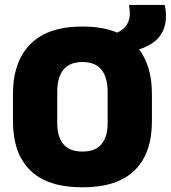

<svg xmlns="http://www.w3.org/2000/svg" viewBox="-20 -764 712 800"><path d="M323.5 16.5Q178 16.5 106 -54.2Q34 -125 34 -259V-372Q34 -506.5 106.5 -580Q179 -653.5 323.5 -653.5Q468 -653.5 540.5 -580Q613 -506.5 613 -372V-259Q613 -125 541 -54.2Q469 16.5 323.5 16.5ZM323.5 -132.5Q377 -132.5 402.8 -163.2Q428.5 -194 428.5 -250V-381.5Q428.5 -441.5 402.8 -473.5Q377 -505.5 323.5 -505.5Q270 -505.5 244.2 -473.5Q218.5 -441.5 218.5 -381.5V-250Q218.5 -194 244.2 -163.2Q270 -132.5 323.5 -132.5ZM519.5 -547 463 -625.5Q495.5 -640 508.2 -660.8Q521 -681.5 521 -706.5Q521 -715.5 520 -725.5Q519 -735.5 517.5 -743.5H666Q668.5 -734 670 -722Q671.5 -710 671.5 -697.5Q671.5 -639.5 636.5 -602.5Q601.5 -565.5 519.5 -547Z"/></svg>

Font: Anek Latin ExtraBold
Style: Regular
Weight: 800
Designer: Yesha Goshar
Foundry: Ek Type
Version: Version 1.003